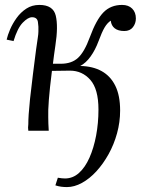

<svg xmlns="http://www.w3.org/2000/svg" viewBox="-20 -531 576 780"><path d="M252 229Q240 229 228.5 227.5Q217 226 205 222L215 191Q232 194 244 194Q276 194 301 171.5Q326 149 343.5 109.5Q361 70 370.5 19.5Q380 -31 380 -86Q380 -169 347 -206.5Q314 -244 264 -244L191 -243Q182 -172 178.5 -126Q175 -80 176 -55Q176 -43 176.5 -29Q177 -15 178 0H95Q94 -7 94 -12.5Q94 -18 95 -26Q95 -43 96.5 -66.5Q98 -90 102 -129Q106 -168 114 -231Q122 -296 126.5 -329Q131 -362 133.5 -377.5Q136 -393 136 -403Q137 -423 134 -442Q131 -461 110 -461Q94 -461 72.5 -439Q51 -417 35 -364L7 -370Q11 -388 21 -411.5Q31 -435 47.5 -458Q64 -481 87 -496Q110 -511 140 -511Q196 -511 206.5 -467.5Q217 -424 205 -346Q202 -326 199.5 -307.5Q197 -289 195 -272H227Q271 -272 297 -296Q323 -320 345 -380Q371 -451 400.5 -481Q430 -511 476 -511Q502 -511 517 -496Q532 -481 532 -456Q532 -436 520 -420.5Q508 -405 485 -405Q460 -405 446 -416Q432 -427 430 -447Q416 -438 405 -419.5Q394 -401 380 -363Q367 -328 348 -301.5Q329 -275 306 -263Q357 -262 393 -242Q429 -222 448.5 -182.5Q468 -143 468 -82Q468 -35 455.5 10.5Q443 56 421 95.5Q399 135 371.5 165Q344 195 313 212Q282 229 252 229Z"/></svg>

Font: Lora
Style: Italic
Weight: 400
Italic angle: -3°
Designer: Olga Karpushina, Alexei Vanyashin (Cyrillic)
Foundry: Cyreal
Version: Version 3.008